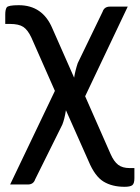

<svg xmlns="http://www.w3.org/2000/svg" viewBox="-21 -533 532 731"><path d="M85 169.4H17.6L188 -187L98.6 -389.6Q85 -418.9 67.9 -430.4Q50.8 -441.9 16.6 -441.9H-1V-477.5Q-1 -496.6 4.6 -504.9Q10.3 -513.2 50.3 -513.2Q141.1 -513.2 178.2 -425.3L261.2 -237.3Q265.6 -264.6 274.9 -292.5L369.6 -488.3Q376 -507.8 397.5 -507.8H465.3L303.2 -166.5L399.9 53.2Q412.6 82 429 94.5Q445.3 106.9 472.7 106.9H490.7V145.5Q490.7 165.5 482.9 171.9Q475.1 178.2 453.1 178.2Q405.8 178.2 373 158.2Q340.3 138.2 316.4 81.1L230 -113.3Q224.6 -79.1 216.3 -58.6L112.8 149.9Q106.4 169.4 85 169.4Z"/></svg>

Font: Lato-Medium
Style: Regular
Weight: 500
Designer: Lukasz Dziedzic
Foundry: tyPoland Lukasz Dziedzic
Version: Version 2.006; 2014-01-15